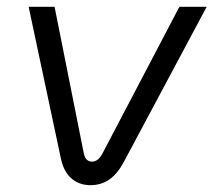

<svg xmlns="http://www.w3.org/2000/svg" viewBox="-20 -530 626 563"><path d="M245 13Q214 13 191 -5.5Q168 -24 159 -63L64 -510H140L226 -79Q229 -66 235.5 -61Q242 -56 250 -56Q268 -56 281 -81L506 -510H586L343 -55Q325 -21 301 -4Q277 13 245 13Z"/></svg>

Font: MuseoModerno Thin Light
Style: Italic
Weight: 300
Italic angle: -9°
Version: Version 1.003